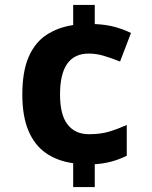

<svg xmlns="http://www.w3.org/2000/svg" viewBox="-20 -744 612 774"><path d="M362 -647Q409 -645 444.5 -635Q480 -625 508 -611L464 -496Q429 -510 398.5 -519Q368 -528 338 -528Q280 -528 251 -487Q222 -446 222 -363Q222 -281 252.5 -242Q283 -203 338 -203Q385 -203 418.5 -213Q452 -223 491 -240V-116Q460 -101 428.5 -92.5Q397 -84 362 -82V10H275V-86Q211 -95 165 -127Q119 -159 94.5 -217.5Q70 -276 70 -362Q70 -456 95.5 -514.5Q121 -573 167.5 -603.5Q214 -634 275 -643V-724H362Z"/></svg>

Font: Noto Sans Adlam Unjoined
Style: Bold
Weight: 700
Version: Version 3.001